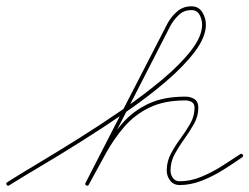

<svg xmlns="http://www.w3.org/2000/svg" viewBox="-24 -570 790 608"><path d="M-3 15Q-6 10 -1 7Q35 -16 94.5 -51.5Q154 -87 223.5 -130.5Q293 -174 362 -221.5Q431 -269 488.5 -317Q546 -365 581 -410Q616 -455 616 -492Q616 -508 608 -523Q600 -538 582 -538Q558 -538 541.5 -522Q525 -506 515 -487Q515 -487 515 -487Q515 -487 515 -487Q451 -362 386.5 -236.5Q322 -111 257 15Q257 15 257 15Q257 15 257 15Q255 20 249 17Q244 15 247 9Q311 -116 375.5 -241.5Q440 -367 505 -493Q505 -493 505 -493Q505 -493 505 -493Q516 -515 535.5 -532.5Q555 -550 582 -550Q605 -550 616.5 -531.5Q628 -513 628 -492Q628 -453 593 -406.5Q558 -360 500.5 -311Q443 -262 373 -214Q303 -166 233 -122Q163 -78 103 -42.5Q43 -7 5 17Q0 20 -3 15ZM249 17Q244 14 247 9Q274 -43 301.5 -91.5Q329 -140 363 -179Q397 -218 445 -241Q493 -264 563 -264Q580 -264 592 -256Q604 -248 604 -229Q604 -202 590.5 -178Q577 -154 560 -130.5Q543 -107 529.5 -82.5Q516 -58 516 -30Q516 -17 523.5 -6.5Q531 4 545 4Q579 4 613 -10Q647 -24 678.5 -44Q710 -64 737 -82Q741 -85 745 -80Q748 -76 743 -72Q716 -53 683.5 -32.5Q651 -12 615.5 2Q580 16 545 16Q526 16 515 2Q504 -12 504 -30Q504 -59 517.5 -84Q531 -109 548 -132Q565 -155 578.5 -178.5Q592 -202 592 -229Q592 -242 583 -247Q574 -252 563 -252Q496 -252 449.5 -229.5Q403 -207 370 -169Q337 -131 310.5 -83Q284 -35 257 15Q254 20 249 17Z"/></svg>

Font: FRB American Cursive Thin
Style: Italic
Weight: 100
Italic angle: -25°
Version: Version 2.0;Modular Font Editor K font №1